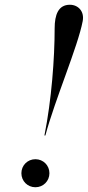

<svg xmlns="http://www.w3.org/2000/svg" viewBox="-20 -778 369 808"><path d="M328 -689C336 -730 309 -758 274 -758C225 -758 210 -715 210 -659C210 -533 197 -358 167 -208H171C211 -358 308 -583 328 -689ZM70 -49C70 -16 96 10 129 10C162 10 188 -16 188 -49C188 -82 162 -108 129 -108C96 -108 70 -82 70 -49Z"/></svg>

Font: Bodoni* 48pt
Style: Italic
Weight: 400
Italic angle: -13°
Version: Version 2.3